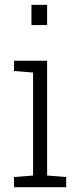

<svg xmlns="http://www.w3.org/2000/svg" viewBox="-20 -782 347 802"><path d="M176.8 -761.7V-677.2H111.3V-761.7ZM256.3 -42.5V0H38.6V-42.5L118.2 -48.8V-479L38.6 -485.4V-528.3H176.8V-48.8Z"/></svg>

Font: Hanuman Light
Style: Regular
Weight: 300
Designer: Danh Hong
Version: Version 8.002; ttfautohint (v1.8.3)